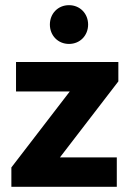

<svg xmlns="http://www.w3.org/2000/svg" viewBox="-20 -723 506 743"><path d="M24 -75V0H432V-114H212L438 -408V-483H42V-369H250ZM173 -628C173 -586 204 -553 247 -553C290 -553 321 -586 321 -628C321 -670 290 -703 247 -703C204 -703 173 -670 173 -628Z"/></svg>

Font: MV Cash SemiBold
Style: Regular
Weight: 600
Designer: Rodrigo Fuenzalida
Foundry: fragTYPE
Version: Version 1.100;Glyphs 3.1.2 (3151)